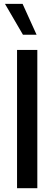

<svg xmlns="http://www.w3.org/2000/svg" viewBox="-20 -997 288 1017"><path d="M70.3 0V-732.4H177.7V0ZM173.8 -813H101.6L6.3 -976.6H99.6Z"/></svg>

Font: Kumbh Sans Medium
Style: Regular
Weight: 500
Version: Version 1.005